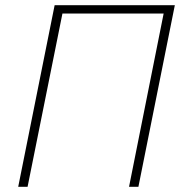

<svg xmlns="http://www.w3.org/2000/svg" viewBox="-20 -718 705 738"><path d="M190 -698H652L512 0H476L609 -666H220L86 0H50Z"/></svg>

Font: IBM Plex Sans ExtLt
Style: Italic
Weight: 200
Italic angle: -11°
Designer: Mike Abbink, Paul van der Laan, Pieter van Rosmalen
Foundry: Bold Monday
Version: Version 3.005